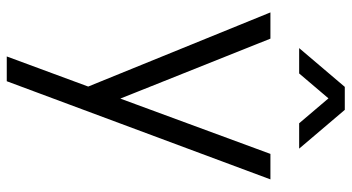

<svg xmlns="http://www.w3.org/2000/svg" viewBox="-256 -544 1040 568"><g transform="rotate(90 264.0 -260.0)"><path d="M122.3 -625 237 -760H305L419.7 -625H344.7L271 -711.7L197.3 -625ZM147 240 251.7 -43.3 253 40.7 16.7 -540H94.3L288.3 -54.3H256.3L435.3 -540H510.7L220.3 240Z"/></g></svg>

Font: Manrope
Style: Regular
Weight: 400
Designer: Mikhail Sharanda
Foundry: Mikhail Sharanda
Version: Version 4.503